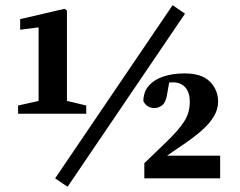

<svg xmlns="http://www.w3.org/2000/svg" viewBox="-20 -679 914 731"><path d="M237.2 32.2 189.9 0 637.1 -659.2 684.4 -627ZM56.8 -606.2 225.9 -645.5 234.9 -638.7V-246.1H126.9V-574.8L56.8 -565.9ZM231.8 -295.7 308.4 -277.2V-246.1H48.9V-277.2L131.6 -295.7ZM529.5 0V-57.7L613.9 -139Q657.9 -181.3 680.2 -215Q702.6 -248.8 702.6 -291.1Q702.6 -326.9 685.5 -346.2Q668.4 -365.5 638.2 -365.5Q623.7 -365.5 609.7 -363Q595.6 -360.5 577.6 -352.5L627 -381.2L616.6 -322.3Q611.7 -289.3 597.7 -278.4Q583.6 -267.6 568.2 -267.6Q538.7 -267.6 525.7 -294.2Q526.5 -330.3 547.3 -353.6Q568.2 -376.8 603.3 -388.1Q638.5 -399.5 682.9 -399.5Q748.6 -399.5 779.5 -367.9Q810.4 -336.2 810.4 -292.6Q810.4 -262.5 793.8 -234.9Q777.2 -207.3 743.3 -178.1Q709.4 -148.9 657.2 -114.8L582.4 -62.9L578.3 -86.3H818.2V0Z"/></svg>

Font: Adobe Variable Font Prototype
Style: Regular
Weight: 389
Designer: Frank Grießhammer
Foundry: Adobe
Version: Version 1.004;hotconv 1.0.113;makeotfexe 2.5.65598